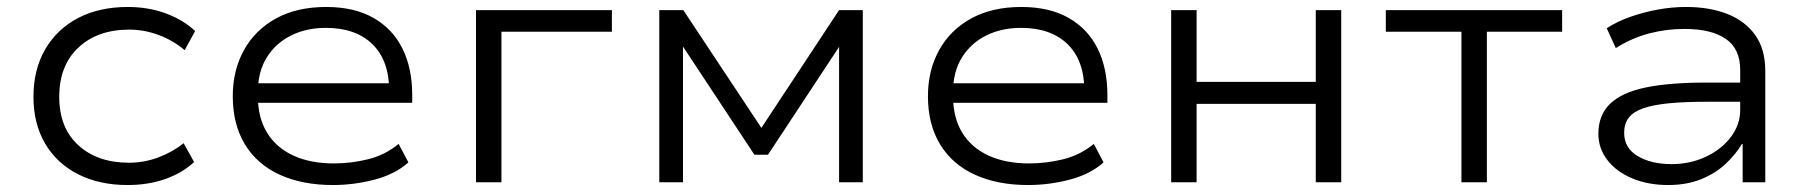

<svg xmlns="http://www.w3.org/2000/svg" viewBox="-20 -523 5195 551"><path d="M346 8Q265 8 204 -23Q143 -54 109.5 -111Q76 -168 76 -245Q76 -324 110 -382Q144 -440 204.5 -471.5Q265 -503 347 -503Q406 -503 456 -484.5Q506 -466 540 -434L510 -379Q477 -407 435.5 -422.5Q394 -438 351 -438Q260 -438 205 -386.5Q150 -335 150 -245Q150 -156 205 -106Q260 -56 350 -56Q394 -56 435 -71.5Q476 -87 507 -112L537 -58Q504 -27 455 -9.5Q406 8 346 8Z M935 8Q848 8 783 -21.5Q718 -51 683 -108.5Q648 -166 648 -247Q648 -321 680 -379Q712 -437 772 -470Q832 -503 916 -503Q997 -503 1052 -471.5Q1107 -440 1135 -383.5Q1163 -327 1163 -250V-228H699V-284H1121L1097 -261Q1097 -349 1049 -396Q1001 -443 915 -443Q859 -443 815 -421Q771 -399 745.5 -358Q720 -317 720 -258V-248Q720 -185 746.5 -142Q773 -99 822 -76.5Q871 -54 938 -54Q988 -54 1036.5 -66Q1085 -78 1124 -110L1152 -57Q1114 -23 1055 -7.5Q996 8 935 8Z M1346 0V-494H1736V-432H1419V0Z M1872 0V-494H1941L2165 -156L2388 -494H2456V0H2388V-390H2389L2184 -79H2145L1939 -391H1940V0Z M2930 8Q2843 8 2778 -21.5Q2713 -51 2678 -108.5Q2643 -166 2643 -247Q2643 -321 2675 -379Q2707 -437 2767 -470Q2827 -503 2911 -503Q2992 -503 3047 -471.5Q3102 -440 3130 -383.5Q3158 -327 3158 -250V-228H2694V-284H3116L3092 -261Q3092 -349 3044 -396Q2996 -443 2910 -443Q2854 -443 2810 -421Q2766 -399 2740.5 -358Q2715 -317 2715 -258V-248Q2715 -185 2741.5 -142Q2768 -99 2817 -76.5Q2866 -54 2933 -54Q2983 -54 3031.5 -66Q3080 -78 3119 -110L3147 -57Q3109 -23 3050 -7.5Q2991 8 2930 8Z M3341 0V-494H3414V-288H3756V-494H3829V0H3756V-225H3414V0Z M4174 0V-432H3957V-494H4463V-432H4247V0Z M4767 8Q4710 8 4664.5 -11Q4619 -30 4593 -63.5Q4567 -97 4567 -139Q4567 -193 4601 -225.5Q4635 -258 4703 -272Q4771 -286 4875 -286H4989V-231H4879Q4814 -231 4768.5 -226.5Q4723 -222 4695 -212Q4667 -202 4654 -185Q4641 -168 4641 -142Q4641 -98 4680 -75Q4719 -52 4777 -52Q4830 -52 4875 -73Q4920 -94 4947 -129.5Q4974 -165 4974 -207V-323Q4974 -383 4932.5 -411.5Q4891 -440 4814 -440Q4762 -440 4712.5 -427Q4663 -414 4617 -385L4591 -442Q4622 -462 4659.5 -475Q4697 -488 4737.5 -495.5Q4778 -503 4819 -503Q4886 -503 4937 -483Q4988 -463 5017 -422.5Q5046 -382 5046 -319V0H4981V-110H4979Q4962 -81 4933 -53.5Q4904 -26 4862.5 -9Q4821 8 4767 8Z"/></svg>

Font: Nunito Sans 7pt SemiExpanded Light
Style: Regular
Weight: 300
Width: 6
Designer: Vernon Adams
Foundry: Vernon Adams
Version: Version 3.101;gftools[0.9.27]